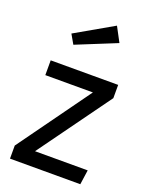

<svg xmlns="http://www.w3.org/2000/svg" viewBox="-150 -876 731 952"><g transform="rotate(20 216.0 -400.5)"><path d="M404 -457 129 -77H407L396 0H25V-69L299 -449H48V-527H404ZM339 -724 127 -638 99 -687 298 -801Z"/></g></svg>

Font: FiraGOUPP
Style: Medium
Weight: 400
Designer: bBox Type
Foundry: bBox Type GmbH
Version: Version 1.001